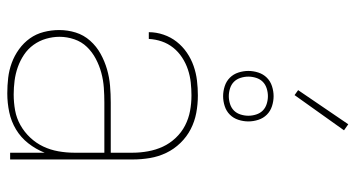

<svg xmlns="http://www.w3.org/2000/svg" viewBox="-250 -742 999 540"><g transform="rotate(90 250.0 -471.5)"><path d="M242 8Q220 8 198.5 5.5Q177 3 156.5 -4.5Q136 -12 118 -25Q100 -38 87.5 -55.5Q75 -73 69.5 -94.5Q64 -116 64 -138Q64 -162 71 -184.5Q78 -207 94 -225Q110 -243 131 -254.5Q152 -266 174.5 -272.5Q197 -279 220.5 -281Q244 -283 268 -283H409V-345Q409 -366 405 -388Q401 -410 392 -429.5Q383 -449 367.5 -465.5Q352 -482 332.5 -492Q313 -502 291.5 -506Q270 -510 248 -510Q230 -510 211.5 -508Q193 -506 175 -500Q157 -494 141 -483.5Q125 -473 113.5 -458.5Q102 -444 96 -426.5Q90 -409 89 -390H70Q70 -411 77 -431.5Q84 -452 97 -468.5Q110 -485 127.5 -497Q145 -509 165 -516Q185 -523 206 -525.5Q227 -528 248 -528Q273 -528 297 -523.5Q321 -519 342.5 -508Q364 -497 381.5 -479Q399 -461 409.5 -439Q420 -417 424 -393Q428 -369 428 -345V0H409V-97Q399 -72 382.5 -51Q366 -30 343.5 -16.5Q321 -3 295 2.5Q269 8 242 8ZM245 -10Q268 -10 290 -14Q312 -18 331.5 -29Q351 -40 366.5 -56.5Q382 -73 391.5 -93Q401 -113 405 -135.5Q409 -158 409 -180V-265H268Q247 -265 226 -263.5Q205 -262 184.5 -256.5Q164 -251 145 -241Q126 -231 111.5 -216Q97 -201 90 -180.5Q83 -160 83 -139Q83 -120 88.5 -101Q94 -82 105.5 -66Q117 -50 133.5 -39Q150 -28 168.5 -21.5Q187 -15 206.5 -12.5Q226 -10 245 -10ZM250 -599Q236 -599 222 -603.5Q208 -608 198 -618Q188 -628 183.5 -642Q179 -656 179 -670Q179 -684 183.5 -698Q188 -712 198 -722Q208 -732 222 -736.5Q236 -741 250 -741Q264 -741 278 -736.5Q292 -732 302 -722Q312 -712 316.5 -698Q321 -684 321 -670Q321 -656 316.5 -642Q312 -628 302 -618Q292 -608 278 -603.5Q264 -599 250 -599ZM250 -615Q261 -615 272 -618.5Q283 -622 290.5 -629.5Q298 -637 301.5 -648Q305 -659 305 -670Q305 -681 301.5 -692Q298 -703 290.5 -710.5Q283 -718 272 -721.5Q261 -725 250 -725Q239 -725 228 -721.5Q217 -718 209.5 -710.5Q202 -703 198.5 -692Q195 -681 195 -670Q195 -659 198.5 -648Q202 -637 209.5 -629.5Q217 -622 228 -618.5Q239 -615 250 -615ZM247 -800 233 -810 329 -951 346 -939Z"/></g></svg>

Font: Iosevka Term Curly Thin
Style: Regular
Weight: 100
Designer: Belleve Invis
Foundry: Belleve Invis
Version: Version 32.3.0